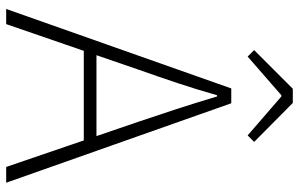

<svg xmlns="http://www.w3.org/2000/svg" viewBox="-193 -774 967 621"><g transform="rotate(90 290.5 -463.5)"><path d="M9 0 266 -728H314L571 0H520L373 -430Q351 -495 331.5 -555Q312 -615 292 -682H288Q269 -615 249 -555Q229 -495 206 -430L58 0ZM125 -251V-292H452V-251ZM163 -781 142 -802 267 -927H313L439 -802L418 -781L292 -890H288Z"/></g></svg>

Font: Noto Sans KR ExtraLight
Style: Regular
Weight: 250
Designer: Ryoko NISHIZUKA  (kana, bopomofo & ideographs); Paul D. Hunt (Latin, Greek & Cyrillic); Sandoll Communications , Soo-you
Foundry: Adobe
Version: Version 2.004-H2;hotconv 1.0.118;makeotfexe 2.5.65603